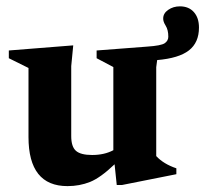

<svg xmlns="http://www.w3.org/2000/svg" viewBox="-20 -588 662 620"><path d="M210 -148.5Q210 -114.5 225.2 -101Q240.5 -87.5 277.5 -87.5Q317 -87.5 346 -103V-371.5L292 -400V-425L455.5 -437.5Q500.5 -440.5 512 -448.5Q523.5 -456.5 523.5 -469.5Q523.5 -491.5 515 -505Q506.5 -518.5 507 -528.5Q507 -545 523.2 -556.2Q539.5 -567.5 561 -567.5Q589.5 -567.5 606 -549Q622.5 -530.5 622.5 -499Q622.5 -450.5 590 -425.2Q557.5 -400 487.5 -394L484.5 -371V-84Q508 -58.5 549.5 -44.5V-25.5L373.5 9.5H357L350 -57.5Q304.5 -14 270.8 -0.5Q237 13 198 13Q72 13 72 -145.5V-368.5L8.5 -400V-425L216.5 -441.5L210 -374.5Z"/></svg>

Font: Newsreader 16pt
Style: Bold
Weight: 700
Designer: Hugues Gentile
Foundry: Production Type
Version: Version 1.003; ttfautohint (v1.8.3)